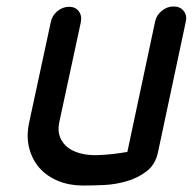

<svg xmlns="http://www.w3.org/2000/svg" viewBox="-20 -575 596 594"><path d="M460 -509Q464 -528 480.5 -541.5Q497 -555 517 -555Q537 -555 548 -541.5Q559 -528 555 -509L469 -105Q461 -66 433.5 -45Q406 -24 371 -14Q336 -4 299.5 -2.5Q263 -1 237 -1Q195 -1 160.5 -15Q126 -29 103 -54.5Q80 -80 70.5 -116Q61 -152 70 -195L137 -506Q141 -527 157.5 -540.5Q174 -554 194 -554Q213 -554 223.5 -540.5Q234 -527 230 -506L163 -195Q158 -169 166 -150Q174 -131 189.5 -119Q205 -107 227 -101Q249 -95 273 -95Q286 -95 301 -96Q316 -97 329.5 -98.5Q343 -100 355 -102Q367 -104 374 -105Z"/></svg>

Font: VDS
Style: Italic
Weight: 400
Designer: artmaker
Foundry: artmaker
Version: Version 1.000 2009 initial release